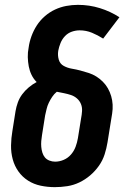

<svg xmlns="http://www.w3.org/2000/svg" viewBox="-20 -763 540 791"><path d="M206 8Q176 8 147.5 2Q119 -4 95.5 -19Q72 -34 56 -56.5Q40 -79 32.5 -106.5Q25 -134 25.5 -164Q26 -194 31 -223L44 -305Q47 -323 53.5 -341Q60 -359 71.5 -374.5Q83 -390 98.5 -403Q114 -416 131 -425Q118 -438 110 -454.5Q102 -471 98.5 -489.5Q95 -508 94.5 -527.5Q94 -547 98 -567Q101 -590 109.5 -613.5Q118 -637 131.5 -658Q145 -679 164.5 -696Q184 -713 206.5 -723.5Q229 -734 253 -738.5Q277 -743 301 -743Q348 -743 391.5 -729.5Q435 -716 472 -692L405 -604Q383 -618 359 -628Q335 -638 308 -638Q292 -638 276 -632.5Q260 -627 248 -614.5Q236 -602 229.5 -586Q223 -570 220 -554Q217 -535 222 -517.5Q227 -500 242.5 -491.5Q258 -483 276 -480Q294 -477 311 -472.5Q328 -468 345 -462.5Q362 -457 376.5 -448Q391 -439 403.5 -426.5Q416 -414 424.5 -399Q433 -384 438 -367Q443 -350 444 -332Q445 -314 442 -295Q439 -276 436 -258L423 -177Q419 -152 411 -127Q403 -102 387.5 -80Q372 -58 351.5 -40.5Q331 -23 307 -11.5Q283 0 257 4Q231 8 206 8ZM207 -97Q225 -97 242.5 -104.5Q260 -112 272.5 -126.5Q285 -141 291.5 -158.5Q298 -176 301 -194L314 -275Q317 -290 318 -305.5Q319 -321 313.5 -334.5Q308 -348 297 -357.5Q286 -367 272.5 -371.5Q259 -376 244 -379Q229 -382 214 -385Q203 -376 195 -364Q187 -352 181 -339.5Q175 -327 172 -314Q169 -301 166 -288L153 -206Q151 -194 150 -182Q149 -170 150 -158Q151 -146 154.5 -134.5Q158 -123 165 -114.5Q172 -106 183.5 -101.5Q195 -97 207 -97Z"/></svg>

Font: Iosevka SS18 Extrabold
Style: Italic
Weight: 800
Italic angle: -9°
Monospace: yes
Designer: Belleve Invis
Foundry: Belleve Invis
Version: Version 25.1.1; ttfautohint (v1.8.4)